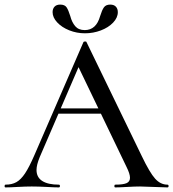

<svg xmlns="http://www.w3.org/2000/svg" viewBox="-25 -816 754 836"><path d="M230 -344H436L443 -321H215ZM704 0Q685 0 645 -2Q603 -4 585 -4Q562 -4 528 -2Q494 0 477 0Q473 0 473 -6Q473 -12 477 -12Q511 -12 526 -18.5Q541 -25 541 -42Q541 -59 526 -89L311 -536L343 -584L148 -132Q134 -98 134 -76Q134 -44 159 -28Q184 -12 231 -12Q236 -12 236 -6Q236 0 231 0Q213 0 179 -2Q141 -4 113 -4Q87 -4 51 -2Q19 0 -1 0Q-5 0 -5 -6Q-5 -12 -1 -12Q27 -12 46.5 -23Q66 -34 84 -61Q102 -88 125 -141L338 -632Q339 -635 345 -635.5Q351 -636 352 -632L592 -137Q627 -64 650.5 -38Q674 -12 704 -12Q709 -12 709 -6Q709 0 704 0ZM411 -746Q419 -772 427.5 -784Q436 -796 455 -796Q471 -796 479.5 -787Q488 -778 488 -763Q488 -739 467.5 -717.5Q447 -696 414 -683.5Q381 -671 345 -671Q309 -671 276.5 -684Q244 -697 224 -718.5Q204 -740 204 -763Q204 -778 212.5 -787Q221 -796 237 -796Q257 -796 265 -784Q273 -772 281 -746Q288 -719 302.5 -702Q317 -685 344 -685Q394 -685 411 -746Z"/></svg>

Font: Cormorant Unicase Medium
Style: Regular
Weight: 500
Designer: Christian Thalmann (Catharsis Fonts)
Foundry: Catharsis Fonts
Version: Version 4.000